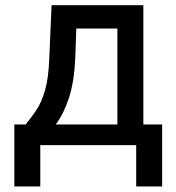

<svg xmlns="http://www.w3.org/2000/svg" viewBox="-20 -548 665 725"><path d="M34.1 -78.1H76.7Q98 -103.7 117.4 -132.5Q136.7 -161.2 150 -207Q163.4 -252.8 166.2 -329.5L174.7 -528.4H521.3V-78.1H592.3V156.2H494.3V0H132.1V156.2H34.1ZM264.2 -329.5Q260.3 -239 240.4 -178.4Q220.5 -117.9 190.7 -78.1H423.3V-440.3H268.1Z"/></svg>

Font: Inter UI
Style: Regular
Weight: 400
Designer: Rasmus Andersson
Foundry: rsms
Version: Version 2.2